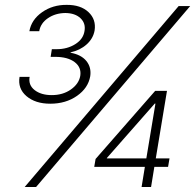

<svg xmlns="http://www.w3.org/2000/svg" viewBox="-20 -752 785 772"><path d="M182.1 -335Q122.1 -335 86.4 -365.5Q50.8 -396 58.6 -442.9H99.1Q93.3 -410.2 119.1 -389.9Q145 -369.6 188 -369.6Q232.9 -369.6 264.9 -392.1Q296.9 -414.6 302.7 -446.8Q308.1 -481 280.3 -502.2Q252.4 -523.4 202.1 -523.4H183.6L188.5 -554.2H207.5Q250.5 -554.2 282.7 -574.5Q314.9 -594.7 319.8 -627.4Q325.2 -658.2 303.7 -678.7Q282.2 -699.2 242.7 -699.7Q202.6 -699.2 172.9 -679Q143.1 -658.7 137.7 -626.5H98.1Q106.4 -672.9 149.2 -702.9Q191.9 -732.9 248 -732.4Q304.2 -732.9 335.7 -703.4Q367.2 -673.8 360.4 -629.4Q354.5 -596.7 328.1 -573.2Q301.8 -549.8 263.7 -541.5V-540Q306.6 -532.2 327.4 -506.6Q348.1 -481 342.8 -445.3Q334.5 -397.9 289.6 -366.5Q244.6 -335 182.1 -335ZM79.1 0 698.2 -727.5H744.6L125 0ZM358.9 -81.1 364.3 -112.8 604 -386.7H651.4L606.4 -115.2H661.6L655.8 -81.1H600.6L587.4 0H549.3L562.5 -81.1ZM568.4 -115.2 605 -335.4H602.1L409.7 -116.7V-115.2Z"/></svg>

Font: Inter Display Extra Light
Style: Italic
Weight: 200
Italic angle: -9.39999°
Designer: Rasmus Andersson
Foundry: rsms
Version: Version 4.000;git-4fc901f